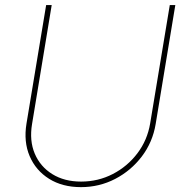

<svg xmlns="http://www.w3.org/2000/svg" viewBox="-20 -748 746 778"><path d="M308.1 10.3Q232.9 10.3 179 -23.4Q125 -57.1 100.1 -115.5Q75.2 -173.8 87.4 -247.6L167 -727.5H189.5L109.9 -245.6Q98.6 -178.2 120.8 -125.5Q143.1 -72.8 191.9 -42.5Q240.7 -12.2 308.6 -12.2Q377.9 -12.2 437.3 -43Q496.6 -73.7 536.9 -127Q577.1 -180.2 588.4 -247.6L668 -727.5H690.4L610.8 -245.6Q598.6 -171.9 554.7 -114Q510.7 -56.2 446.5 -22.9Q382.3 10.3 308.1 10.3Z"/></svg>

Font: Inter 18pt Thin
Style: Italic
Weight: 250
Italic angle: -9.3988°
Version: Version 4.001;git-66647c0bb